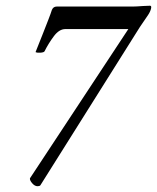

<svg xmlns="http://www.w3.org/2000/svg" viewBox="-20 -641 545 667"><path d="M110.4 5.9Q100.6 5.9 91.8 -4.4Q83 -14.6 84 -21.5L425.8 -540H207Q185.5 -540 167 -515.1Q148.4 -490.2 134.8 -462.9Q132.8 -459 121.1 -458Q109.4 -457 103.5 -460L129.9 -526.4Q140.6 -553.7 148.4 -573.7Q156.2 -593.8 160.2 -606.4Q165 -618.2 176.8 -618.2H439.5Q446.3 -618.2 455.6 -618.7Q464.8 -619.1 476.6 -620.1L501 -621.1Q506.8 -621.1 504.9 -612.3Q502.9 -601.6 494.1 -588.4Q485.4 -575.2 477.1 -563.5Q468.8 -551.8 465.8 -546.9L120.1 2.9Q117.2 5.9 110.4 5.9Z"/></svg>

Font: Crimson Text
Style: Italic
Weight: 400
Italic angle: -11°
Designer: Sebastian Kosch
Foundry: Sebastian Kosch
Version: Version 1.100; ttfautohint (v1.8.4)